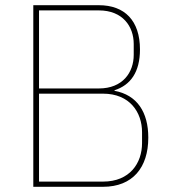

<svg xmlns="http://www.w3.org/2000/svg" viewBox="-20 -718 655 738"><path d="M108 0H376C490 0 550 -74 550 -189C550 -287 507 -353 420 -369V-371C482 -391 518 -441 518 -528C518 -639 459 -698 360 -698H108ZM130 -358H376C479 -358 526 -286 526 -210V-168C526 -91 479 -20 376 -20H130ZM130 -678H360C452 -678 494 -616 494 -549V-507C494 -440 452 -378 360 -378H130Z"/></svg>

Font: IBM Plex Thai Thin
Style: Regular
Weight: 100
Designer: Mike Abbink, Paul van der Laan, Pieter van Rosmalen, Ben Mitchell, Mark Frömberg
Foundry: Bold Monday
Version: Version 1.0